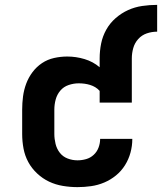

<svg xmlns="http://www.w3.org/2000/svg" viewBox="-20 -760 665 788"><path d="M298 8Q268 8 238 3Q208 -2 181.5 -14.5Q155 -27 132.5 -48Q110 -69 96 -95Q82 -121 76.5 -150.5Q71 -180 71 -210V-310Q71 -337 74.5 -364Q78 -391 87.5 -416.5Q97 -442 113.5 -464Q130 -486 152.5 -501Q175 -516 202 -522Q229 -528 256 -528Q292 -528 327 -517.5Q362 -507 389 -484V-520Q389 -551 395 -581Q401 -611 416 -638Q431 -665 454.5 -685.5Q478 -706 505.5 -718.5Q533 -731 563.5 -735.5Q594 -740 625 -740V-630Q603 -630 582.5 -623Q562 -616 547.5 -600Q533 -584 527 -563Q521 -542 521 -520V-339H389V-387Q381 -396 371 -402Q361 -408 349.5 -411.5Q338 -415 326.5 -416.5Q315 -418 303 -418Q282 -418 261.5 -411Q241 -404 227.5 -388Q214 -372 208.5 -351.5Q203 -331 203 -310V-210Q203 -190 208 -169.5Q213 -149 225.5 -133Q238 -117 257.5 -109.5Q277 -102 298 -102Q316 -102 333.5 -107Q351 -112 364.5 -124.5Q378 -137 384.5 -154.5Q391 -172 391 -190Q391 -190 391 -190Q391 -190 391 -190H523Q523 -190 523 -190Q523 -190 523 -189Q523 -161 515.5 -133.5Q508 -106 493 -82Q478 -58 456 -40Q434 -22 408 -11Q382 0 354 4Q326 8 298 8Z"/></svg>

Font: Iosevka Custom XBdEx
Style: Regular
Weight: 800
Width: 7
Monospace: yes
Designer: Belleve Invis
Foundry: Belleve Invis
Version: Version 11.2.4; ttfautohint (v1.8.4)